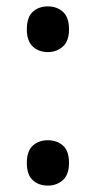

<svg xmlns="http://www.w3.org/2000/svg" viewBox="-20 -569 300 601"><path d="M64 -477Q64 -515 82.5 -532Q101 -549 130 -549Q158 -549 177 -532Q196 -515 196 -477Q196 -440 176.5 -423Q157 -406 130 -406Q101 -406 82.5 -423.5Q64 -441 64 -477ZM64 -59Q64 -96 82.5 -113Q101 -130 130 -130Q158 -130 177 -113.5Q196 -97 196 -59Q196 -22 176.5 -5Q157 12 130 12Q101 12 82.5 -5Q64 -22 64 -59Z"/></svg>

Font: Noto Sans Thai SemCond Med
Style: Regular
Weight: 500
Width: 4
Designer: Monotype Design Team
Foundry: Monotype Imaging Inc.
Version: Version 2.002; ttfautohint (v1.8.4.7-5d5b)